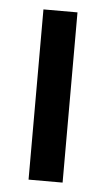

<svg xmlns="http://www.w3.org/2000/svg" viewBox="-42 -515 302 545"><g transform="rotate(5 108.5 -242.5)"><path d="M157 0V-485H60V0Z"/></g></svg>

Font: Catamaran Medium
Style: Regular
Weight: 500
Designer: Pria Ravichandran
Version: Version 2.000